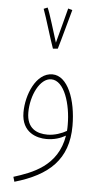

<svg xmlns="http://www.w3.org/2000/svg" viewBox="-59 -685 497 952"><g transform="rotate(5 189.0 -209.5)"><path d="M183 -444 207 -446C220 -488 254 -616 262 -643L241 -649C236 -631 211 -532 195 -475C179 -524 151 -621 139 -645L120 -637C136 -595 168 -484 183 -444ZM50 230C219 181 313 96 313 -71C313 -201 268 -317 192 -317C110 -317 65 -204 65 -117C65 -15 144 5 189 5C228 5 258 -5 285 -20C260 133 135 177 43 206ZM89 -119C89 -203 132 -292 188 -292C254 -292 289 -176 289 -75C289 -64 289 -54 288 -44C264 -30 228 -17 193 -17C141 -17 89 -38 89 -119Z"/></g></svg>

Font: Noto Sans Arabic ExtCond Thin
Style: Regular
Weight: 100
Width: 2
Designer: Monotype Design Team, Nadine Chahine, Nizar Qandah and Khaled Hosny
Foundry: Monotype Imaging Inc.
Version: Version 2.012